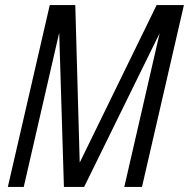

<svg xmlns="http://www.w3.org/2000/svg" viewBox="-20 -740 748 760"><path d="M11 0 177 -720H278L297 -44H270L600 -720H708L542 0H472L615 -622L618 -621L313 0H233L214 -621L217 -622L74 0Z"/></svg>

Font: Instrument Sans Condensed
Style: Italic
Weight: 400
Width: 3
Italic angle: -13°
Designer: Rodrigo Fuenzalida
Foundry: fragTYPE
Version: Version 1.000;gftools[0.9.28]